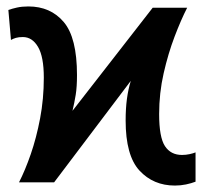

<svg xmlns="http://www.w3.org/2000/svg" viewBox="-20 -566 640 596"><path d="M523 10Q456 10 413 -36.5Q370 -83 370 -192Q370 -229 374 -259Q378 -289 386 -315L148 0H39Q58 -37 75.5 -87.5Q93 -138 104.5 -198.5Q116 -259 116 -325Q116 -390 98 -420.5Q80 -451 51 -451Q38 -451 29.5 -448.5Q21 -446 14 -442L6 -535Q17 -539 32.5 -542.5Q48 -546 68 -546Q137 -546 178 -497.5Q219 -449 219 -333Q219 -296 215 -271.5Q211 -247 205 -222L454 -542H561Q542 -505 522 -452.5Q502 -400 488 -338.5Q474 -277 474 -212Q474 -140 492 -112.5Q510 -85 545 -85Q557 -85 568.5 -87.5Q580 -90 587 -93V-2Q574 3 557.5 6.5Q541 10 523 10Z"/></svg>

Font: Noto Sans Mono SemiBold
Style: Regular
Weight: 600
Designer: Monotype Design Team
Foundry: Monotype Imaging Inc.
Version: Version 2.014; ttfautohint (v1.8.4.7-5d5b)